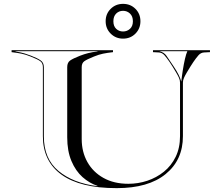

<svg xmlns="http://www.w3.org/2000/svg" viewBox="-20 -960 1147 994"><path d="M527 -850Q527 -888.5 553 -914.2Q579 -940 617 -940Q655.5 -940 681.2 -914.2Q707 -888.5 707 -850Q707 -812 681.2 -786Q655.5 -760 617 -760Q579 -760 553 -786Q527 -812 527 -850ZM567 -850Q567 -824.5 581.5 -810.8Q596 -797 617 -797Q638 -797 653 -810.8Q668 -824.5 668 -850Q668 -875.5 653 -889.8Q638 -904 617 -904Q596 -904 581.5 -889.8Q567 -875.5 567 -850ZM1037.5 -688.5Q1020 -688 1007.5 -673.8Q995 -659.5 981 -639Q975.5 -631 966 -615.8Q956.5 -600.5 947 -584.5Q937.5 -568.5 932.5 -557Q927 -545 927 -532.5V-255Q927 -131.5 837.5 -58.8Q748 14 584.5 14Q395 14 298.5 -55.8Q202 -125.5 202 -255V-612.5Q202 -633 188.8 -643Q175.5 -653 138 -667.5Q113.5 -677.5 92 -682Q70.5 -686.5 40 -690V-700H565V-690Q534.5 -686.5 513 -682Q491.5 -677.5 467 -667.5Q429.5 -652.5 416.2 -642.8Q403 -633 403 -612.5V-240Q403 -174 432.2 -121.5Q461.5 -69 515.8 -38.8Q570 -8.5 644.5 -8.5Q695 -8.5 742.5 -24.2Q790 -40 828.5 -71Q867 -102 889.5 -148.2Q912 -194.5 912 -255V-532.5Q912 -545 906.5 -557Q901.5 -568.5 892 -584.5Q882.5 -600.5 873 -615.8Q863.5 -631 858 -639Q844 -659.5 831.5 -673.8Q819 -688 801.5 -688.5L772 -690V-700H1067V-690ZM918.5 -537.5Q921.5 -566 926.5 -597.2Q931.5 -628.5 937.5 -654.8Q943.5 -681 950 -695H804.5Q829.5 -689.5 842 -671Q854.5 -652.5 878.5 -617Q895 -592.5 904.8 -572.8Q914.5 -553 918.5 -537.5ZM60 -693.5Q91 -688.5 108.8 -682.8Q126.5 -677 141 -671.5Q173.5 -659 190.2 -647.5Q207 -636 207 -612.5V-254Q207 -138 282.8 -75Q358.5 -12 485 4V2.5Q443 -11.5 407.2 -43.2Q371.5 -75 349.8 -126.5Q328 -178 328 -249.5V-612.5Q328 -636 342.8 -646.5Q357.5 -657 394.5 -671.5Q416.5 -680 437.2 -685.2Q458 -690.5 485 -693.5V-695H60Z"/></svg>

Font: Engraving Unshaded CC
Style: Bold
Weight: 700
Designer: indestructible type*
Foundry: Cowboy Collective
Version: Version 1.000